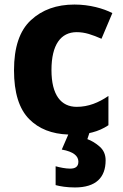

<svg xmlns="http://www.w3.org/2000/svg" viewBox="-20 -576 535 836"><path d="M439.9 122.1C439.9 97.2 431.2 77.6 414.1 62.5C397 47.4 378.9 36.6 360.4 29.8L369.1 3.4C373.5 2.4 377.4 1.5 381.8 0.5C406.7 -5.9 430.2 -16.1 452.1 -30.8V-158.2C409.2 -128.9 364.7 -110.8 314 -110.8C246.1 -110.8 204.1 -161.6 204.1 -271C204.1 -381.8 245.1 -436 314 -436C351.1 -436 382.3 -424.3 421.9 -407.2L469.2 -519C430.2 -539.1 370.6 -556.2 304.2 -556.2C226.6 -556.2 163.6 -533.7 114.7 -488.3C65.4 -442.9 41 -370.1 41 -270C41 -172.9 63 -101.6 107.4 -57.1C148.9 -15.1 205.6 7.3 277.3 9.8L249 75.2C301.3 84.5 321.3 104 321.3 127.9C321.3 150.9 306.6 158.2 285.2 158.2C266.1 158.2 241.2 153.3 222.2 147.9V230C242.2 235.4 271.5 240.2 306.2 240.2C397.9 240.2 439.9 196.8 439.9 122.1Z"/></svg>

Font: Avrile Sans
Style: Bold
Weight: 700
Designer: Monotype Design Team, Google (font), Stefan Peev (BGR Cyrillic), Cristiano Sobral (main changes)
Foundry: The Avrile Sans Project Authors
Version: Version 3.110